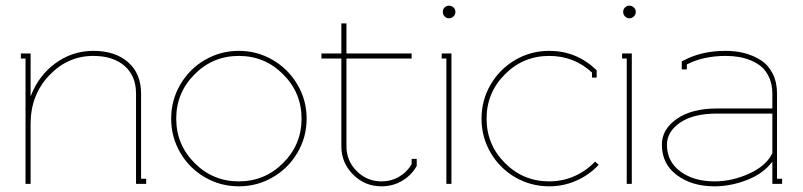

<svg xmlns="http://www.w3.org/2000/svg" viewBox="-20 -654 2855 683"><path d="M312 -473.1Q389.6 -473.1 435.8 -432.6Q481.9 -392.1 481.9 -320.8V-18.1H500V0H463.9V-320.8Q463.9 -384.3 422.9 -419.7Q381.8 -455.1 312 -455.1Q220.7 -455.1 154.8 -385.5Q88.9 -315.9 88.9 -213.9V0H70.8V-445.8H54.2V-463.9H88.9V-311Q116.7 -384.8 177.2 -429Q237.8 -473.1 312 -473.1Z M672.1 -389.6Q606.9 -324.2 606.9 -231.9Q606.9 -139.6 672.1 -74.2Q737.3 -8.8 829.6 -8.8Q921.9 -8.8 987.3 -74.2Q1052.7 -139.6 1052.7 -231.9Q1052.7 -324.2 987.3 -389.6Q921.9 -455.1 829.6 -455.1Q737.3 -455.1 672.1 -389.6ZM708.7 -440.7Q764.2 -473.1 829.6 -473.1Q895 -473.1 950.4 -440.7Q1005.9 -408.2 1038.3 -352.8Q1070.8 -297.4 1070.8 -231.9Q1070.8 -166.5 1038.3 -111.1Q1005.9 -55.7 950.4 -23.4Q895 8.8 829.6 8.8Q764.2 8.8 708.7 -23.4Q653.3 -55.7 621.1 -111.1Q588.9 -166.5 588.9 -231.9Q588.9 -297.4 621.1 -352.8Q653.3 -408.2 708.7 -440.7Z M1212.4 -133.8Q1212.4 -82 1249 -45.4Q1285.6 -8.8 1337.4 -8.8Q1371.1 -8.8 1399.4 -25.1Q1427.7 -41.5 1444.3 -69.8V-88.9H1462.4V-64L1461.4 -62Q1442.4 -29.3 1409.7 -10.3Q1377 8.8 1337.4 8.8Q1277.8 8.8 1236.1 -33Q1194.3 -74.7 1194.3 -133.8V-445.8H1123.5V-463.9H1194.3V-570.8H1212.4V-463.9H1444.3V-445.8H1212.4Z M1567.9 -445.8H1551.3V-463.9H1585.9V0H1567.9ZM1561.5 -595.7Q1555.2 -602.5 1555.2 -611.8Q1555.2 -621.1 1561.5 -627.4Q1567.9 -633.8 1577.1 -633.8Q1586.4 -633.8 1593.3 -627.4Q1600.1 -621.1 1600.1 -611.8Q1600.1 -602.5 1593.3 -595.7Q1586.4 -588.9 1577.1 -588.9Q1567.9 -588.9 1561.5 -595.7Z M1933.6 8.8Q1868.2 8.8 1812.7 -23.4Q1757.3 -55.7 1725.1 -111.1Q1692.9 -166.5 1692.9 -231.9Q1692.9 -297.4 1725.1 -352.8Q1757.3 -408.2 1812.7 -440.7Q1868.2 -473.1 1933.6 -473.1Q2030.3 -473.1 2100.6 -405.8L2102.5 -403.8V-377.9H2085.9V-396Q2022 -455.1 1933.6 -455.1Q1841.3 -455.1 1776.1 -389.6Q1710.9 -324.2 1710.9 -231.9Q1710.9 -139.6 1776.1 -74.2Q1841.3 -8.8 1933.6 -8.8Q1981 -8.8 2023.2 -27.3Q2065.4 -45.9 2096.7 -79.1L2109.9 -67.9Q2076.2 -31.7 2030.5 -11.5Q1984.9 8.8 1933.6 8.8Z M2209.5 -445.8H2192.9V-463.9H2227.5V0H2209.5ZM2203.1 -595.7Q2196.8 -602.5 2196.8 -611.8Q2196.8 -621.1 2203.1 -627.4Q2209.5 -633.8 2218.8 -633.8Q2228 -633.8 2234.9 -627.4Q2241.7 -621.1 2241.7 -611.8Q2241.7 -602.5 2234.9 -595.7Q2228 -588.9 2218.8 -588.9Q2209.5 -588.9 2203.1 -595.7Z M2727.5 -108.9V-250H2530.3Q2446.3 -250 2399.4 -217.8Q2352.5 -185.5 2352.5 -139.2Q2352.5 -79.6 2400.1 -44.2Q2447.8 -8.8 2521.5 -8.8Q2584.5 -8.8 2645 -36.4Q2705.6 -64 2727.5 -108.9ZM2405.3 -430.2V-436L2410.2 -438Q2474.1 -473.1 2561.5 -473.1Q2597.7 -473.1 2629.2 -464.8Q2660.6 -456.5 2687 -439.5Q2713.4 -422.4 2728.8 -391.8Q2744.1 -361.3 2744.1 -320.8V-18.1H2762.2V0H2727.5V-79.1Q2695.8 -36.6 2637.7 -13.9Q2579.6 8.8 2521.5 8.8Q2441.4 8.8 2387.9 -31Q2334.5 -70.8 2334.5 -139.2Q2334.5 -194.3 2387.7 -231.2Q2440.9 -268.1 2530.3 -268.1H2727.5V-320.8Q2727.5 -351.6 2717.3 -375.7Q2707 -399.9 2690.9 -414.6Q2674.8 -429.2 2652.3 -438.5Q2629.9 -447.8 2607.9 -451.4Q2585.9 -455.1 2561.5 -455.1Q2482.4 -455.1 2423.3 -424.8V-407.2H2405.3Z"/></svg>

Font: Rawengulk
Style: Light
Weight: 300
Version: Version 0.92